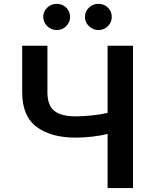

<svg xmlns="http://www.w3.org/2000/svg" viewBox="-20 -961 788 981"><path d="M93.4 -727.3H222.3V-490.1Q222.3 -421.2 258.3 -393.8Q294.4 -366.5 366.1 -366.5Q402.7 -366.5 448.2 -371.1Q493.6 -375.7 529.8 -384.2V-727.3H659.4V0H529.8V-276.6Q494.3 -267.8 450.1 -262.8Q405.9 -257.8 366.1 -257.8Q240.8 -257.8 167.1 -312.5Q93.4 -367.2 93.4 -490.1ZM269.9 -807.5Q241.8 -807.5 221.4 -827.4Q201 -847.3 201 -874.3Q201 -902.7 221.4 -922.1Q241.8 -941.4 269.9 -941.4Q298.7 -941.4 318.4 -922.1Q338.1 -902.7 338.1 -874.3Q338.1 -847.3 318.4 -827.4Q298.7 -807.5 269.9 -807.5ZM483 -807.5Q454.9 -807.5 434.5 -827.4Q414.1 -847.3 414.1 -874.3Q414.1 -902.7 434.5 -922.1Q454.9 -941.4 483 -941.4Q511.7 -941.4 531.4 -922.1Q551.1 -902.7 551.1 -874.3Q551.1 -847.3 531.4 -827.4Q511.7 -807.5 483 -807.5Z"/></svg>

Font: Inter Zeller Semi Bold
Style: Regular
Weight: 600
Designer: Rasmus Andersson; Joe Bland
Foundry: zeller
Version: Version 3.015;git-dec3a8cb1